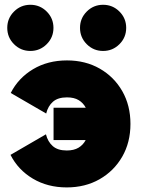

<svg xmlns="http://www.w3.org/2000/svg" viewBox="-20 -778 596 812"><path d="M531.7 -253.9Q531.7 -175.8 496.8 -115.2Q461.9 -54.7 401.1 -20Q340.3 14.6 262.2 14.6Q181.2 14.6 118.9 -22.5Q56.6 -59.6 24.4 -123L174.3 -210Q182.1 -178.7 203.1 -160.2Q224.1 -141.6 262.2 -141.6Q292.5 -141.6 312 -153.3Q331.5 -165 342.3 -185.5H206.5V-322.3H342.8Q332 -342.8 312.7 -354.5Q293.5 -366.2 263.2 -366.2Q225.1 -366.2 204.1 -347.9Q183.1 -329.6 175.3 -297.9L25.4 -384.8Q57.6 -448.2 119.9 -485.4Q182.1 -522.5 263.2 -522.5Q341.3 -522.5 401.9 -487.8Q462.4 -453.1 497.1 -392.6Q531.7 -332 531.7 -253.9ZM318.4 -660.2Q318.4 -700.7 346.9 -729.2Q375.5 -757.8 416 -757.8Q456.5 -757.8 485.1 -729.2Q513.7 -700.7 513.7 -660.2Q513.7 -619.6 485.1 -591.1Q456.5 -562.5 416 -562.5Q375.5 -562.5 346.9 -591.1Q318.4 -619.6 318.4 -660.2ZM10.7 -660.2Q10.7 -700.7 39.3 -729.2Q67.9 -757.8 108.4 -757.8Q148.9 -757.8 177.5 -729.2Q206.1 -700.7 206.1 -660.2Q206.1 -619.6 177.5 -591.1Q148.9 -562.5 108.4 -562.5Q67.9 -562.5 39.3 -591.1Q10.7 -619.6 10.7 -660.2Z"/></svg>

Font: Giphurs Black
Style: Regular
Weight: 900
Version: Version 0.920; ttfautohint (v1.8.4.7-5d5b)